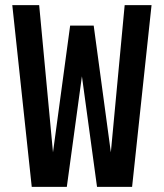

<svg xmlns="http://www.w3.org/2000/svg" viewBox="-20 -730 640 750"><path d="M104 0 28 -710H133L187 -135L254 -630H346L413 -135L467 -710H572L496 0H359L300 -432L241 0Z"/></svg>

Font: Geist Mono Medium
Style: Regular
Weight: 500
Monospace: yes
Designer: Basement.studio, Andrés Briganti, Mateo Zaragoza
Foundry: Basement.studio, Vercel, Andrés Briganti, Guido Ferreyra, Mateo Zaragoza
Version: Version 1.500; ttfautohint (v1.8.4.7-5d5b)